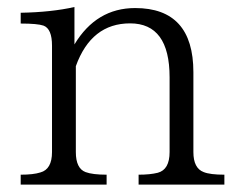

<svg xmlns="http://www.w3.org/2000/svg" viewBox="-20 -528 668 539"><path d="M609.9 -9.8H369.1V-37.6Q401.4 -37.6 422.9 -43Q456.1 -51.8 456.1 -101.1V-311Q456.1 -462.4 345.2 -462.4Q236.3 -462.4 192.9 -342.3V-101.1Q192.9 -55.2 220.2 -44.9Q239.7 -37.6 279.3 -37.6V-9.8H38.1V-37.6Q73.7 -37.6 93.3 -43.9Q126 -52.7 126 -101.1V-399.9Q126 -447.3 102.1 -456.1Q85.4 -461.9 38.1 -461.9V-492.2Q124 -493.7 189 -508.3V-403.3Q250.5 -505.4 359.4 -505.4Q522.9 -505.4 522.9 -325.2V-101.1Q522.9 -55.7 551.8 -44.9Q569.8 -37.6 609.9 -37.6Z"/></svg>

Font: I.Ming
Style: Regular
Weight: 400
Designer: Ichiten Fonts Project
Version: Version 5.10 Mar 24, 2018